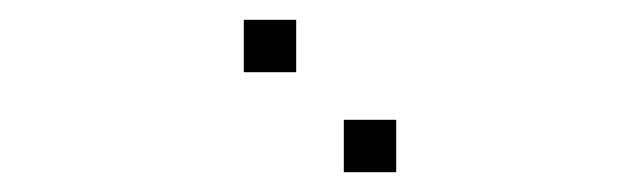

<svg xmlns="http://www.w3.org/2000/svg" viewBox="-20 -796 640 192"><path d="M224.8 -776.2Q223.8 -776.2 223.8 -776.2Q223.8 -776.2 223.8 -775.2V-724.8Q223.8 -723.8 223.8 -723.8Q223.8 -723.8 224.8 -723.8H275.2Q276.2 -723.8 276.2 -723.8Q276.2 -723.8 276.2 -724.8V-775.2Q276.2 -776.2 276.2 -776.2Q276.2 -776.2 275.2 -776.2ZM324.8 -676.2Q323.8 -676.2 323.8 -676.2Q323.8 -676.2 323.8 -675.2V-624.8Q323.8 -623.8 323.8 -623.8Q323.8 -623.8 324.8 -623.8H375.2Q376.2 -623.8 376.2 -623.8Q376.2 -623.8 376.2 -624.8V-675.2Q376.2 -676.2 376.2 -676.2Q376.2 -676.2 375.2 -676.2Z"/></svg>

Font: Doto Black
Style: Regular
Weight: 900
Monospace: yes
Version: Version 1.000